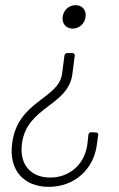

<svg xmlns="http://www.w3.org/2000/svg" viewBox="-20 -516 460 745"><path d="M273 -496C248 -496 226 -477 223 -450C220 -424 237 -405 262 -405C287 -405 309 -424 312 -450C316 -477 299 -496 273 -496ZM261 -310H241C235 -310 231 -306 230 -300L221 -231C209 -131 47 -126 27 42C14 143 71 209 169 209C268 209 344 142 356 44L361 8C362 2 358 -2 352 -2L334 -3C328 -3 324 1 323 7L319 44C309 121 250 173 175 173C99 173 55 122 65 43C82 -103 246 -104 261 -230L270 -300C270 -306 267 -310 261 -310Z"/></svg>

Font: Barlow ExtraLight
Style: Italic
Weight: 275
Italic angle: -7°
Designer: Jeremy Tribby
Foundry: Tribby Type
Version: Version 1.422;hotconv 1.0.109;makeotfexe 2.5.65596